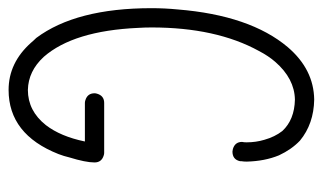

<svg xmlns="http://www.w3.org/2000/svg" viewBox="-176 -594 769 458"><g transform="rotate(90 209.0 -365.5)"><path d="M320 -569Q320 -563 319.5 -561Q319 -559 319 -558Q319 -541 336 -536Q340 -535 342 -535Q361 -535 365 -553Q365 -555 365 -556Q366 -562 366 -569Q365 -612 351 -646Q337 -676 316 -696Q276 -729 218 -730Q146 -729 93 -667Q17 -577 3 -404Q0 -373 0 -342Q0 -162 71 -67Q77 -61 82 -55Q130 -1 195 -1Q301 -1 348 -120Q353 -133 356 -146Q368 -185 368 -206Q368 -223 351 -228Q348 -229 345 -229H226Q209 -229 204 -212Q203 -209 203 -206Q203 -189 220 -184Q223 -183 226 -183H318Q306 -125 279 -90Q245 -47 195 -47Q150 -48 116 -85Q54 -156 47 -310Q46 -326 46 -342Q46 -496 102 -598Q114 -621 128 -637Q168 -683 218 -684Q266 -683 293 -654Q307 -636 314 -611Q320 -591 320 -569Z"/></g></svg>

Font: Santa Chrismast Display
Style: Regular
Weight: 400
Designer: MUHAMMAD YONI
Version: Version 001.000